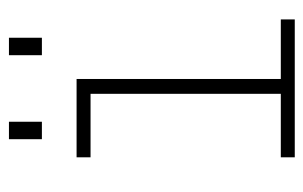

<svg xmlns="http://www.w3.org/2000/svg" viewBox="-148 -548 695 440"><g transform="rotate(-90 200.0 -327.5)"><path d="M60 0V-32H205.5V-468H60V-500H239.5V-32H376V0ZM101.5 -655H141.5V-579.5H101.5ZM294 -655H334V-579.5H294Z"/></g></svg>

Font: Trispace SemiCondensed Thin
Style: Regular
Weight: 100
Width: 4
Designer: Tyler Finck
Foundry: Etcetera Type Company
Version: Version 1.210; ttfautohint (v1.8.3)